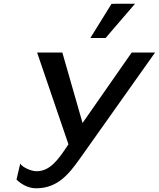

<svg xmlns="http://www.w3.org/2000/svg" viewBox="-20 -1005 856 1035"><path d="M708 -985H598L597 -984H581L467 -800H549ZM816 -722H690L425 -342L316 -722H180L349 -227C293 -142 249 -82 177 -82C149 -82 102 -102 89 -123L69 -37C91 -15 130 10 174 10C290 10 350 -65 410 -149Z"/></svg>

Font: Perun Medium Italic
Style: Regular
Weight: 500
Italic angle: -12°
Foundry: Copyright (c) Stefan Peev, Context Ltd, 2016
Version: Version 1.026